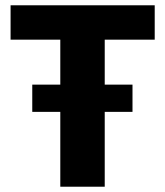

<svg xmlns="http://www.w3.org/2000/svg" viewBox="-20 -706 624 726"><path d="M208 0V-556H20V-686H565V-556H376V0ZM102 -283V-386H481V-283Z"/></svg>

Font: Chivo Medium
Style: Bold
Weight: 700
Version: Version 2.002